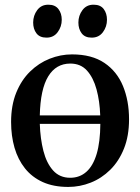

<svg xmlns="http://www.w3.org/2000/svg" viewBox="-20 -764 581 796"><path d="M263 11Q202 11 157.2 -9.2Q112.5 -29.5 83.5 -66Q54.5 -102.5 40.2 -151.5Q26 -200.5 26 -258.5Q26 -327 47.2 -379.5Q68.5 -432 104.5 -467.2Q140.5 -502.5 185.8 -520.5Q231 -538.5 278.5 -538.5Q360.5 -538.5 412.8 -503.2Q465 -468 490 -407Q515 -346 515 -269.5Q515 -200.5 494 -148Q473 -95.5 437 -60Q401 -24.5 356 -6.8Q311 11 263 11ZM271 -27Q310.5 -27 338.2 -51.8Q366 -76.5 380.8 -126Q395.5 -175.5 396 -250.5H145Q147 -189 160 -138.2Q173 -87.5 200.2 -57.2Q227.5 -27 271 -27ZM145 -285.5H395.5Q393.5 -345 380.2 -393.5Q367 -442 340.8 -471.2Q314.5 -500.5 271.5 -500.5Q212.5 -500.5 180 -447.5Q147.5 -394.5 145 -285.5ZM172.5 -608Q144.5 -608 131 -626Q117.5 -644 117.5 -670.5Q117.5 -699.5 134.2 -722Q151 -744.5 180 -744.5H181Q208.5 -744.5 222.2 -726.5Q236 -708.5 236 -682Q236 -653.5 219.2 -630.8Q202.5 -608 173 -608ZM359.5 -608Q332 -608 318.5 -626Q305 -644 305 -670.5Q305 -699.5 321.8 -722Q338.5 -744.5 367.5 -744.5H368.5Q396.5 -744.5 410 -726.5Q423.5 -708.5 423.5 -682Q423.5 -653.5 406.8 -630.8Q390 -608 360.5 -608Z"/></svg>

Font: Merriweather 96pt Medium
Style: Regular
Weight: 500
Version: Version 2.100